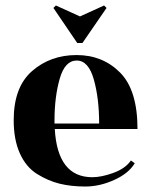

<svg xmlns="http://www.w3.org/2000/svg" viewBox="-20 -671 555 701"><path d="M482 -200H180Q190 -24 317 -24Q351 -24 394.5 -40Q438 -56 458 -85L472 -75Q450 -38 397 -14Q344 10 291.5 10Q239 10 197 -0.5Q155 -11 115 -36Q75 -61 52.5 -111Q30 -161 30 -232Q30 -353 97 -411.5Q164 -470 259.5 -470Q355 -470 418.5 -406Q482 -342 482 -200ZM179 -220H342Q342 -312 322.5 -381Q303 -450 260 -450Q217 -450 198 -383.5Q179 -317 179 -231ZM281 -514H262L175 -642L184 -651L272 -611L360 -651L369 -642Z"/></svg>

Font: Rozha One
Style: Regular
Weight: 400
Designer: Tim Donaldson, Indian Type Foundry
Foundry: Indian Type Foundry
Version: Version 1.300;PS 1.0;hotconv 1.0.78;makeotf.lib2.5.61930; tt